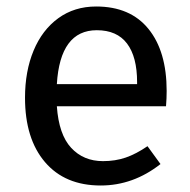

<svg xmlns="http://www.w3.org/2000/svg" viewBox="-20 -559 585 591"><path d="M491 -232H155Q161 -145 199 -104Q237 -63 297 -63Q335 -63 367 -74Q399 -85 434 -109L474 -54Q390 12 290 12Q180 12 118.5 -60Q57 -132 57 -258Q57 -340 83.5 -403.5Q110 -467 159.5 -503Q209 -539 276 -539Q381 -539 437 -470Q493 -401 493 -279Q493 -256 491 -232ZM402 -306Q402 -384 371 -425Q340 -466 278 -466Q165 -466 155 -300H402Z"/></svg>

Font: Wolseley Sans
Style: Regular
Weight: 400
Designer: Carrois Corporate & Edenspiekermann AG
Foundry: Carrois Corporate GbR & Edenspiekermann AG
Version: Version 4.202